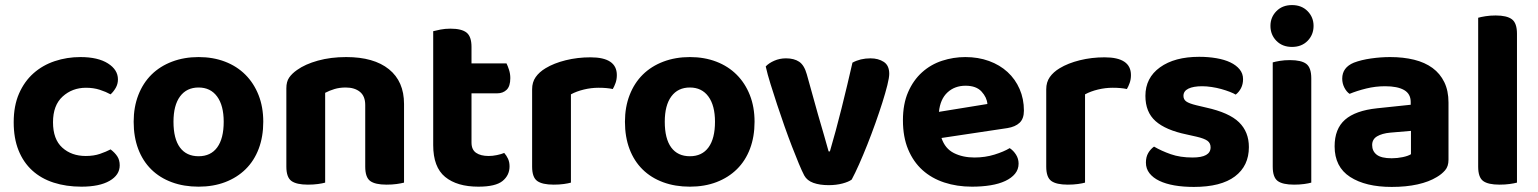

<svg xmlns="http://www.w3.org/2000/svg" viewBox="-20 -721 6063 757"><path d="M189 -239Q189 -172 225.5 -139Q262 -106 318 -106Q350 -106 374.5 -114.5Q399 -123 416 -132Q433 -119 442.5 -104.5Q452 -90 452 -69Q452 -31 412 -8Q372 15 301 15Q241 15 191.5 -1Q142 -17 107 -49Q72 -81 53 -128.5Q34 -176 34 -239Q34 -304 55 -352Q76 -400 112 -432Q148 -464 196 -480Q244 -496 297 -496Q366 -496 405.5 -471Q445 -446 445 -408Q445 -390 436.5 -375Q428 -360 416 -349Q398 -359 373.5 -367Q349 -375 319 -375Q265 -375 227 -340.5Q189 -306 189 -239Z M763 15Q705 15 657.5 -2.5Q610 -20 576.5 -53Q543 -86 525 -133.5Q507 -181 507 -241Q507 -299 525.5 -346.5Q544 -394 577.5 -427Q611 -460 658.5 -478Q706 -496 763 -496Q820 -496 867 -478Q914 -460 947.5 -426.5Q981 -393 999.5 -346Q1018 -299 1018 -241Q1018 -182 1000 -134.5Q982 -87 948.5 -54Q915 -21 868 -3Q821 15 763 15ZM664 -241Q664 -174 689.5 -139.5Q715 -105 763 -105Q811 -105 836.5 -140Q862 -175 862 -241Q862 -305 836 -340.5Q810 -376 763 -376Q716 -376 690 -341Q664 -306 664 -241Z M1420 -307Q1420 -342 1399 -359Q1378 -376 1343 -376Q1319 -376 1299 -370Q1279 -364 1262 -355V-1Q1252 2 1234 4.5Q1216 7 1194 7Q1149 7 1129 -7.5Q1109 -22 1109 -64V-373Q1109 -399 1120 -415Q1131 -431 1151 -445Q1183 -468 1233.5 -482Q1284 -496 1345 -496Q1454 -496 1513.5 -448Q1573 -400 1573 -311V-1Q1562 2 1544 4.5Q1526 7 1504 7Q1459 7 1439.5 -7.5Q1420 -22 1420 -64V-307Z M1839 -159Q1839 -131 1857 -118.5Q1875 -106 1907 -106Q1922 -106 1939 -109.5Q1956 -113 1968 -118Q1977 -108 1983 -95Q1989 -82 1989 -65Q1989 -30 1961.5 -7.5Q1934 15 1866 15Q1782 15 1735 -23.5Q1688 -62 1688 -149V-598Q1699 -601 1717 -604.5Q1735 -608 1756 -608Q1800 -608 1819.5 -592.5Q1839 -577 1839 -536V-471H1977Q1982 -461 1987 -445.5Q1992 -430 1992 -413Q1992 -381 1977.5 -367Q1963 -353 1940 -353H1839V-159Z M2231 -1Q2221 2 2203 4.5Q2185 7 2163 7Q2118 7 2098 -7.5Q2078 -22 2078 -64V-369Q2078 -397 2092 -417Q2106 -437 2131 -452Q2164 -472 2210.5 -483.5Q2257 -495 2308 -495Q2412 -495 2412 -425Q2412 -408 2407 -394Q2402 -380 2396 -370Q2373 -375 2340 -375Q2311 -375 2282 -368Q2253 -361 2231 -349Z M2700 15Q2642 15 2594.5 -2.5Q2547 -20 2513.5 -53Q2480 -86 2462 -133.5Q2444 -181 2444 -241Q2444 -299 2462.5 -346.5Q2481 -394 2514.5 -427Q2548 -460 2595.5 -478Q2643 -496 2700 -496Q2757 -496 2804 -478Q2851 -460 2884.5 -426.5Q2918 -393 2936.5 -346Q2955 -299 2955 -241Q2955 -182 2937 -134.5Q2919 -87 2885.5 -54Q2852 -21 2805 -3Q2758 15 2700 15ZM2601 -241Q2601 -174 2626.5 -139.5Q2652 -105 2700 -105Q2748 -105 2773.5 -140Q2799 -175 2799 -241Q2799 -305 2773 -340.5Q2747 -376 2700 -376Q2653 -376 2627 -341Q2601 -306 2601 -241Z M3486 -430Q3486 -415 3478.5 -385Q3471 -355 3459 -317Q3447 -279 3431.5 -235.5Q3416 -192 3399.5 -150.5Q3383 -109 3367 -73Q3351 -37 3338 -13Q3326 -4 3301.5 2.5Q3277 9 3247 9Q3212 9 3187 0Q3162 -9 3151 -29Q3142 -46 3129.5 -76Q3117 -106 3102.5 -143.5Q3088 -181 3073 -223.5Q3058 -266 3044 -308.5Q3030 -351 3018 -389.5Q3006 -428 2999 -459Q3011 -472 3032.5 -481.5Q3054 -491 3079 -491Q3111 -491 3131 -477.5Q3151 -464 3161 -428L3205 -270Q3217 -228 3229 -187.5Q3241 -147 3247 -124H3252Q3275 -202 3298 -294Q3321 -386 3341 -474Q3372 -491 3412 -491Q3443 -491 3464.5 -477Q3486 -463 3486 -430Z M3692 -177Q3706 -135 3741 -117.5Q3776 -100 3822 -100Q3864 -100 3901 -111.5Q3938 -123 3961 -137Q3976 -127 3986 -111Q3996 -95 3996 -76Q3996 -53 3982 -36Q3968 -19 3943.5 -7.5Q3919 4 3885.5 9.5Q3852 15 3812 15Q3753 15 3703 -1.5Q3653 -18 3617 -50.5Q3581 -83 3560.5 -132Q3540 -181 3540 -247Q3540 -311 3560.5 -358Q3581 -405 3615.5 -436Q3650 -467 3694.5 -481.5Q3739 -496 3786 -496Q3837 -496 3879.5 -480.5Q3922 -465 3952.5 -437Q3983 -409 4000 -370Q4017 -331 4017 -285Q4017 -253 4000 -237Q3983 -221 3952 -216ZM3682 -280 3873 -311Q3871 -337 3850 -360Q3829 -383 3787 -383Q3744 -383 3715.5 -356.5Q3687 -330 3682 -280Z M4258 -1Q4248 2 4230 4.5Q4212 7 4190 7Q4145 7 4125 -7.5Q4105 -22 4105 -64V-369Q4105 -397 4119 -417Q4133 -437 4158 -452Q4191 -472 4237.5 -483.5Q4284 -495 4335 -495Q4439 -495 4439 -425Q4439 -408 4434 -394Q4429 -380 4423 -370Q4400 -375 4367 -375Q4338 -375 4309 -368Q4280 -361 4258 -349Z M4687 16Q4645 16 4610.5 10Q4576 4 4551 -8Q4526 -20 4512 -38Q4498 -56 4498 -80Q4498 -102 4507 -117.5Q4516 -133 4530 -143Q4559 -126 4596 -113Q4633 -100 4682 -100Q4753 -100 4753 -140Q4753 -157 4740.5 -166Q4728 -175 4698 -182L4658 -191Q4576 -208 4536 -243.5Q4496 -279 4496 -343Q4496 -414 4553.5 -455.5Q4611 -497 4708 -497Q4744 -497 4776 -491.5Q4808 -486 4831 -475Q4854 -464 4867.5 -447.5Q4881 -431 4881 -409Q4881 -389 4873 -373.5Q4865 -358 4852 -348Q4844 -353 4828.5 -359Q4813 -365 4795 -370Q4777 -375 4757 -378Q4737 -381 4720 -381Q4685 -381 4665.5 -371.5Q4646 -362 4646 -343Q4646 -329 4657 -321Q4668 -313 4697 -306L4735 -297Q4826 -277 4865 -239Q4904 -201 4904 -141Q4904 -67 4849 -25.5Q4794 16 4687 16Z M5150 -1Q5140 2 5122 4.5Q5104 7 5082 7Q5037 7 5017.5 -7.5Q4998 -22 4998 -64V-475Q5008 -478 5026 -481Q5044 -484 5066 -484Q5111 -484 5130.5 -469Q5150 -454 5150 -412ZM5074 -701Q5112 -701 5135.5 -677Q5159 -653 5159 -619Q5159 -584 5135.5 -560Q5112 -536 5074 -536Q5036 -536 5012.5 -560Q4989 -584 4989 -619Q4989 -653 5012.5 -677Q5036 -701 5074 -701Z M5543 -113V-205L5461 -198Q5429 -195 5409.5 -183.5Q5390 -172 5390 -149Q5390 -125 5408 -111Q5426 -97 5467 -97Q5489 -97 5510.5 -101.5Q5532 -106 5543 -113ZM5691 -317V-91Q5691 -65 5677.5 -49.5Q5664 -34 5645 -23Q5614 -4 5569 6Q5524 16 5467 16Q5364 16 5303 -23.5Q5242 -63 5242 -144Q5242 -213 5283 -249Q5324 -285 5409 -294L5542 -308V-319Q5542 -351 5516 -366Q5490 -381 5441 -381Q5403 -381 5366.5 -372Q5330 -363 5301 -351Q5289 -359 5280.5 -375.5Q5272 -392 5272 -411Q5272 -455 5318 -474Q5347 -485 5385.5 -490.5Q5424 -496 5461 -496Q5513 -496 5555.5 -485.5Q5598 -475 5628 -453Q5658 -431 5674.5 -397Q5691 -363 5691 -317Z M5808 -64V-651Q5818 -654 5836.5 -657Q5855 -660 5877 -660Q5921 -660 5941 -645Q5961 -630 5961 -588V-1Q5950 2 5932 4.5Q5914 7 5892 7Q5847 7 5827.5 -7.5Q5808 -22 5808 -64Z"/></svg>

Font: Baloo 2 Latin
Style: Bold
Weight: 400
Designer: Sarang Kulkarni and Ek Type
Foundry: Ek Type
Version: Version 1.001